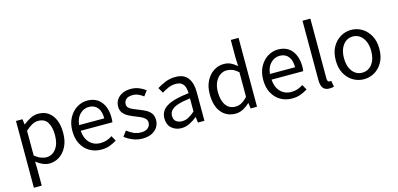

<svg xmlns="http://www.w3.org/2000/svg" viewBox="-84 -1356 4440 2144"><g transform="rotate(-15 2135.5 -283.5)"><path d="M92 229V-543H167L175 -481H178Q215 -511 259.5 -534Q304 -557 351 -557Q421 -557 469 -522.5Q517 -488 542 -426Q567 -364 567 -280Q567 -187 534 -121.5Q501 -56 447.5 -21.5Q394 13 331 13Q294 13 256 -3.5Q218 -20 181 -50L183 45V229ZM316 -63Q384 -63 428 -120.5Q472 -178 472 -279Q472 -369 439 -424.5Q406 -480 329 -480Q295 -480 259 -461Q223 -442 183 -405V-120Q220 -89 254.5 -76Q289 -63 316 -63Z M931 13Q859 13 800 -20.5Q741 -54 706 -118Q671 -182 671 -271Q671 -359 706 -423Q741 -487 797 -522Q853 -557 916 -557Q1020 -557 1076 -487.5Q1132 -418 1132 -302Q1132 -287 1131 -273.5Q1130 -260 1128 -250H762Q767 -163 816 -111.5Q865 -60 942 -60Q982 -60 1015 -71.5Q1048 -83 1078 -103L1111 -43Q1075 -20 1031 -3.5Q987 13 931 13ZM761 -316H1052Q1052 -398 1016.5 -441Q981 -484 917 -484Q859 -484 814 -440Q769 -396 761 -316Z M1408 13Q1350 13 1297 -8.5Q1244 -30 1205 -62L1250 -122Q1285 -94 1323.5 -76Q1362 -58 1411 -58Q1465 -58 1491.5 -83Q1518 -108 1518 -143Q1518 -171 1499.5 -189.5Q1481 -208 1452.5 -221.5Q1424 -235 1394 -246Q1356 -260 1319.5 -279Q1283 -298 1259 -327.5Q1235 -357 1235 -403Q1235 -446 1257.5 -481Q1280 -516 1322 -536.5Q1364 -557 1423 -557Q1473 -557 1516.5 -539Q1560 -521 1591 -496L1547 -437Q1519 -458 1489.5 -471.5Q1460 -485 1424 -485Q1372 -485 1347.5 -462Q1323 -439 1323 -407Q1323 -381 1339.5 -364.5Q1356 -348 1383 -336.5Q1410 -325 1440 -313Q1480 -298 1518 -279.5Q1556 -261 1581 -230.5Q1606 -200 1606 -148Q1606 -104 1583 -67.5Q1560 -31 1516 -9Q1472 13 1408 13Z M1859 13Q1791 13 1745.5 -27.5Q1700 -68 1700 -141Q1700 -230 1780.5 -277.5Q1861 -325 2034 -344Q2034 -379 2024.5 -410.5Q2015 -442 1991 -461.5Q1967 -481 1922 -481Q1875 -481 1833 -463Q1791 -445 1759 -423L1723 -486Q1761 -510 1816.5 -533.5Q1872 -557 1937 -557Q2036 -557 2080.5 -496Q2125 -435 2125 -334V0H2050L2042 -65H2039Q2000 -33 1954.5 -10Q1909 13 1859 13ZM1885 -60Q1925 -60 1959.5 -78.5Q1994 -97 2034 -132V-284Q1943 -273 1889 -254.5Q1835 -236 1812 -209Q1789 -182 1789 -147Q1789 -101 1817 -80.5Q1845 -60 1885 -60Z M2483 13Q2381 13 2320 -61Q2259 -135 2259 -271Q2259 -359 2292 -423Q2325 -487 2378.5 -522Q2432 -557 2494 -557Q2542 -557 2576.5 -540Q2611 -523 2647 -493L2643 -587V-796H2733V0H2659L2651 -64H2648Q2616 -33 2574 -10Q2532 13 2483 13ZM2503 -63Q2541 -63 2575 -82Q2609 -101 2643 -138V-423Q2608 -454 2576 -467Q2544 -480 2510 -480Q2466 -480 2430.5 -454Q2395 -428 2374 -381Q2353 -334 2353 -272Q2353 -174 2392 -118.5Q2431 -63 2503 -63Z M3137 13Q3065 13 3006 -20.5Q2947 -54 2912 -118Q2877 -182 2877 -271Q2877 -359 2912 -423Q2947 -487 3003 -522Q3059 -557 3122 -557Q3226 -557 3282 -487.5Q3338 -418 3338 -302Q3338 -287 3337 -273.5Q3336 -260 3334 -250H2968Q2973 -163 3022 -111.5Q3071 -60 3148 -60Q3188 -60 3221 -71.5Q3254 -83 3284 -103L3317 -43Q3281 -20 3237 -3.5Q3193 13 3137 13ZM2967 -316H3258Q3258 -398 3222.5 -441Q3187 -484 3123 -484Q3065 -484 3020 -440Q2975 -396 2967 -316Z M3568 13Q3517 13 3494.5 -18.5Q3472 -50 3472 -108V-796H3563V-102Q3563 -81 3571 -72Q3579 -63 3589 -63Q3593 -63 3597 -63.5Q3601 -64 3608 -65L3621 5Q3611 9 3599 11Q3587 13 3568 13Z M3968 13Q3902 13 3844.5 -20.5Q3787 -54 3751.5 -117.5Q3716 -181 3716 -271Q3716 -362 3751.5 -425.5Q3787 -489 3844.5 -523Q3902 -557 3968 -557Q4035 -557 4092 -523Q4149 -489 4184.5 -425.5Q4220 -362 4220 -271Q4220 -181 4184.5 -117.5Q4149 -54 4092 -20.5Q4035 13 3968 13ZM3968 -63Q4039 -63 4082.5 -120Q4126 -177 4126 -271Q4126 -334 4106 -381Q4086 -428 4050.5 -454.5Q4015 -481 3968 -481Q3921 -481 3885.5 -454.5Q3850 -428 3830.5 -381Q3811 -334 3811 -271Q3811 -177 3854.5 -120Q3898 -63 3968 -63Z"/></g></svg>

Font: Chiron Sans HK TT
Style: Regular
Weight: 400
Designer: Ryoko NISHIZUKA 西塚涼子 (kana, bopomofo & ideographs); Paul D. Hunt (Latin, Greek & Cyrillic); Sandoll Communications 산돌커뮤니
Foundry: Adobe
Version: Version 2.022;hotconv 1.0.109;makeotfexe 2.5.65596